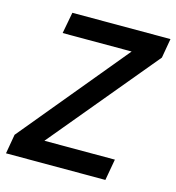

<svg xmlns="http://www.w3.org/2000/svg" viewBox="-105 -790 805 879"><g transform="rotate(15 297.5 -350.0)"><path d="M3 0 19 -92 438 -599H111L130 -700H595L579 -608L158 -101H492L474 0Z"/></g></svg>

Font: DM Sans 16pt SemiBold
Style: Italic
Weight: 600
Italic angle: -10°
Version: Version 4.004;gftools[0.9.30]